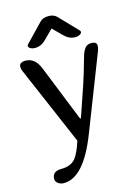

<svg xmlns="http://www.w3.org/2000/svg" viewBox="-136 -786 785 1081"><g transform="rotate(-15 256.0 -245.5)"><path d="M256 -639 204 -587Q175 -557 139 -557Q123 -557 112 -563.5Q101 -570 101 -578Q101 -583 105 -587L207 -693Q224 -711 256 -711Q288 -711 305 -693L407 -587Q411 -583 411 -578Q411 -570 400 -563.5Q389 -557 373 -557Q337 -557 308 -587ZM304 -8Q215 220 99 220Q79 220 65 209.5Q51 199 51 184Q51 139 105 139Q164 139 191 102Q213 71 233 9L35 -452Q30 -463 30 -475Q30 -502 67 -502Q122 -502 149 -435L280 -108H285L345 -283Q363 -336 392 -439Q400 -468 413 -485Q426 -502 450 -502Q482 -502 482 -479Q482 -467 477 -452Z"/></g></svg>

Font: Marmelad
Style: Regular
Weight: 400
Designer: Manvel Shmavonyan
Foundry: Cyreal
Version: Version 1.001;PS 001.001;hotconv 1.0.88;makeotf.lib2.5.64775